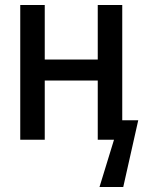

<svg xmlns="http://www.w3.org/2000/svg" viewBox="-20 -559 573 768"><path d="M61 0H159V-237H371V0H436L378 189H473L533 -78H469V-539H371V-321H159V-539H61Z"/></svg>

Font: Noto Sans Mono Condensed Medium
Style: Regular
Weight: 500
Width: 3
Designer: Monotype Design Team
Foundry: Monotype Imaging Inc.
Version: Version 2.014